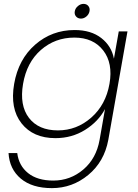

<svg xmlns="http://www.w3.org/2000/svg" viewBox="-20 -705 713 991"><path d="M365 -550Q450 -550 503 -508.5Q556 -467 568 -402L593 -543H638L539 17Q518 130 435.5 198Q353 266 248 266Q146 266 87.5 217Q29 168 24 85H69Q77 150 125 188.5Q173 227 255 227Q343 227 410 170Q477 113 494 17L522 -142Q487 -77 419 -34.5Q351 8 266 8Q151 8 91 -68.5Q31 -145 53 -272Q75 -399 161.5 -474.5Q248 -550 365 -550ZM545 -272Q564 -379 512.5 -445Q461 -511 364 -511Q264 -511 191 -447Q118 -383 99 -272Q80 -161 129.5 -96.5Q179 -32 279 -32Q376 -32 451 -98Q526 -164 545 -272ZM398 -609Q382 -609 372.5 -620Q363 -631 366 -647Q369 -663 382.5 -674Q396 -685 411 -685Q427 -685 436 -674Q445 -663 442 -647Q439 -631 426 -620Q413 -609 398 -609Z"/></svg>

Font: Poppins ExtraLight
Style: Italic
Weight: 275
Italic angle: -10°
Designer: Ninad Kale (Devanagari), Jonny Pinhorn (Latin)
Foundry: Indian Type Foundry
Version: Version 3.200;PS 1.000;hotconv 16.6.54;makeotf.lib2.5.65590